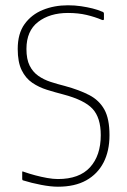

<svg xmlns="http://www.w3.org/2000/svg" viewBox="-20 -697 481 726"><path d="M64 -20V-46Q64 -50 67 -48.5Q70 -47 71 -47Q91 -40 113.5 -34Q136 -28 158.5 -24Q181 -20 199 -20Q280 -20 320.5 -64.5Q361 -109 361 -186Q361 -252 330 -285.5Q299 -319 219 -340Q188 -348 157.5 -357.5Q127 -367 102 -384Q77 -401 62 -431.5Q47 -462 47 -512Q47 -570 73 -606Q99 -642 142 -659.5Q185 -677 237 -677Q263 -677 286.5 -673.5Q310 -670 330 -665Q350 -660 366 -653Q370 -652 371.5 -650Q373 -648 373 -645V-625Q373 -619 365 -622Q339 -633 307.5 -640.5Q276 -648 237 -648Q168 -648 124 -614Q80 -580 80 -512Q80 -473 92 -449Q104 -425 124.5 -410.5Q145 -396 171 -387.5Q197 -379 225 -372Q280 -357 317.5 -337.5Q355 -318 374.5 -283Q394 -248 394 -186Q394 -126 371.5 -82.5Q349 -39 306 -15Q263 9 199 9Q172 9 135.5 2Q99 -5 67 -15Q66 -15 65 -16.5Q64 -18 64 -20Z"/></svg>

Font: Glory Thin
Style: Regular
Weight: 100
Designer: Robert Leuschke
Foundry: Robert Leuschke
Version: Version 1.011